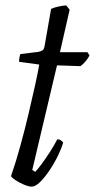

<svg xmlns="http://www.w3.org/2000/svg" viewBox="-20 -694 353 714"><path d="M98 0Q87 0 70 -7Q53 -14 38.5 -23.5Q24 -33 21 -39Q39 -91 55.5 -151Q72 -211 86 -270Q100 -329 110.5 -377Q121 -425 126 -454L51 -464Q51 -474 52.5 -481.5Q54 -489 56 -493L122 -501Q132 -503 138 -507Q144 -511 146 -524L170 -661Q181 -666 196.5 -669.5Q212 -673 226 -674L239 -658L203 -500H305L313 -488Q307 -476 297.5 -465Q288 -454 279 -448L192 -451L100 -62L111 -55Q120 -64 135.5 -85Q151 -106 167 -131Q183 -156 193 -176Q201 -176 206.5 -172Q212 -168 215 -164Q209 -143 195.5 -115Q182 -87 164.5 -61Q147 -35 129.5 -17.5Q112 0 98 0Z"/></svg>

Font: Texturina 72pt 72pt Light
Style: Italic
Weight: 300
Italic angle: -11°
Designer: Guillermo Torres Carreño
Foundry: Omnibus-Type
Version: Version 1.002; ttfautohint (v1.8.3)